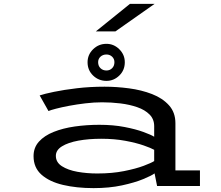

<svg xmlns="http://www.w3.org/2000/svg" viewBox="-20 -959 1140 990"><path d="M462.5 11Q375 11 305 -5.5Q235 -22 194 -58.2Q153 -94.5 153 -154Q153 -198 180.8 -228.8Q208.5 -259.5 256.5 -278.8Q304.5 -298 365.5 -306.8Q426.5 -315.5 492 -315.5Q564 -315.5 622 -304.2Q680 -293 719.5 -278.5Q759 -264 775 -254V-308.5Q775 -344.5 751.2 -368.5Q727.5 -392.5 688 -406.2Q648.5 -420 601 -425.8Q553.5 -431.5 506.5 -431.5Q465 -431.5 420.8 -426.2Q376.5 -421 336.8 -413.5Q297 -406 268.5 -398.5Q240 -391 230 -386.5L184.5 -467Q208 -475 258.5 -485.5Q309 -496 376.5 -504Q444 -512 519 -512Q581 -512 645.2 -503.5Q709.5 -495 763.8 -474Q818 -453 851.2 -416.2Q884.5 -379.5 884.5 -323.5V-80.5H1011V0H790L777 -65Q762 -53.5 718.5 -35.5Q675 -17.5 609.2 -3.2Q543.5 11 462.5 11ZM481.5 -64.5Q558 -64.5 619.5 -76.8Q681 -89 721.2 -104.2Q761.5 -119.5 775 -128.5V-186.5Q759.5 -195.5 721 -209Q682.5 -222.5 626.2 -233Q570 -243.5 501.5 -243.5Q437 -243.5 384 -233.8Q331 -224 299.5 -204.5Q268 -185 268 -155.5Q268 -122 299.2 -102Q330.5 -82 379.2 -73.2Q428 -64.5 481.5 -64.5ZM529 -542Q488.5 -542 460 -569.5Q431.5 -597 431.5 -638Q431.5 -677 460 -705Q488.5 -733 529 -733Q567 -733 595.2 -705Q623.5 -677 623.5 -638Q623.5 -597 595.2 -569.5Q567 -542 529 -542ZM529 -595.5Q546 -595.5 558 -607.2Q570 -619 570 -638.5Q570 -655.5 558 -666.8Q546 -678 529 -678Q510.5 -678 498.2 -666.8Q486 -655.5 486 -638.5Q486 -619 498.2 -607.2Q510.5 -595.5 529 -595.5ZM575 -797H474L650 -939H777Z"/></svg>

Font: Trispace Expanded
Style: Regular
Weight: 400
Width: 7
Designer: Tyler Finck
Foundry: Etcetera Type Company
Version: Version 1.210; ttfautohint (v1.8.3)